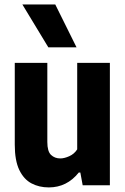

<svg xmlns="http://www.w3.org/2000/svg" viewBox="-20 -828 560 858"><path d="M198 9.5Q155 9.5 120.8 -8.5Q86.5 -26.5 66.2 -68.5Q46 -110.5 46 -181.5V-547H191.5V-193.5Q191.5 -151.5 208 -135.8Q224.5 -120 249.5 -120Q267 -120 289.2 -129.8Q311.5 -139.5 325 -160.5V-547H471V0H349.5L339 -57H332Q279 9.5 198 9.5ZM196 -616.5 80 -808H227L322 -616.5Z"/></svg>

Font: Encode Sans Condensed Condensed
Style: Bold
Weight: 700
Width: 3
Designer: Multiple Designers
Foundry: Impallari Type
Version: Version 3.000; ttfautohint (v1.8.3) -l 8 -r 50 -G 200 -x 14 